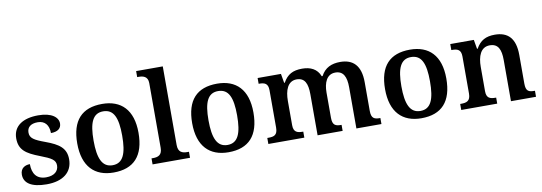

<svg xmlns="http://www.w3.org/2000/svg" viewBox="-58 -1145 4351 1540"><g transform="rotate(-10 2117.5 -375.0)"><path d="M222 10C354 10 433 -51 433 -157C433 -248 377 -287 271 -326C181 -359 149 -378 149 -424C149 -466 177 -493 236 -493C293 -493 326 -455 326 -389C382 -389 411 -413 411 -453C411 -502 360 -547 249 -547C126 -547 44 -496 44 -395C44 -302 97 -265 207 -223C298 -188 329 -170 329 -125C329 -80 295 -46 227 -46C150 -46 116 -95 116 -173C80 -173 38 -156 38 -101C38 -32 97 10 222 10Z M767 10C932 10 1018 -82 1018 -270C1018 -457 924 -548 770 -548C605 -548 519 -457 519 -270C519 -82 613 10 767 10ZM769 -49C684 -49 652 -125 652 -270C652 -415 683 -488 768 -488C854 -488 885 -415 885 -270C885 -125 855 -49 769 -49Z M1085 0H1390V-49H1377C1335 -49 1302 -61 1302 -120V-760H1085V-711H1097C1131 -711 1172 -703 1172 -647V-120C1172 -61 1139 -49 1097 -49H1085Z M1703 10C1868 10 1954 -82 1954 -270C1954 -457 1860 -548 1706 -548C1541 -548 1455 -457 1455 -270C1455 -82 1549 10 1703 10ZM1705 -49C1620 -49 1588 -125 1588 -270C1588 -415 1619 -488 1704 -488C1790 -488 1821 -415 1821 -270C1821 -125 1791 -49 1705 -49Z M2028 0H2321V-49H2317C2273 -49 2242 -58 2242 -115V-313C2242 -397 2267 -471 2341 -471C2407 -471 2429 -421 2429 -335V0H2633V-49H2630C2585 -49 2559 -58 2559 -120V-325C2559 -404 2585 -471 2656 -471C2721 -471 2745 -421 2745 -335V0H2949V-49H2946C2901 -49 2875 -58 2875 -120V-354C2875 -490 2813 -548 2709 -548C2638 -548 2584 -524 2551 -461H2544C2520 -523 2467 -548 2399 -548C2324 -548 2278 -524 2243 -461H2238L2225 -536H2035V-489H2038C2082 -489 2112 -480 2112 -423V-119C2112 -58 2083 -49 2038 -49H2028Z M3274 10C3439 10 3525 -82 3525 -270C3525 -457 3431 -548 3277 -548C3112 -548 3026 -457 3026 -270C3026 -82 3120 10 3274 10ZM3276 -49C3191 -49 3159 -125 3159 -270C3159 -415 3190 -488 3275 -488C3361 -488 3392 -415 3392 -270C3392 -125 3362 -49 3276 -49Z M3599 0H3892V-49H3887C3843 -49 3813 -58 3813 -115V-313C3813 -397 3838 -471 3914 -471C3982 -471 4004 -421 4004 -335V0H4208V-49H4203C4158 -49 4134 -58 4134 -120V-354C4134 -490 4074 -548 3968 -548C3896 -548 3849 -524 3814 -461H3809L3796 -536H3604V-487H3609C3653 -487 3683 -478 3683 -421V-119C3683 -58 3651 -49 3606 -49H3599Z"/></g></svg>

Font: Noto Serif Sinhala SemiBold
Style: Regular
Weight: 600
Designer: Jelle Bosma - Monotype Design Team
Foundry: Monotype Imaging Inc.
Version: Version 2.007